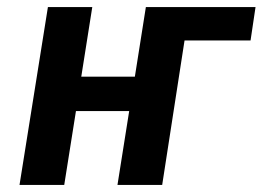

<svg xmlns="http://www.w3.org/2000/svg" viewBox="-20 -521 740 541"><path d="M35 0 115 -501H240L209 -305H360L391 -501H700L686 -407H500L437 0H311L344 -208H194L161 0Z"/></svg>

Font: Nunito Sans 7pt Condensed
Style: Bold Italic
Weight: 700
Width: 3
Italic angle: -9°
Designer: Vernon Adams
Foundry: Vernon Adams
Version: Version 3.101;gftools[0.9.27]